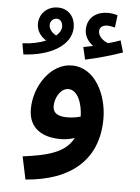

<svg xmlns="http://www.w3.org/2000/svg" viewBox="-60 -716 722 992"><g transform="rotate(5 301.5 -220.0)"><path d="M43 -413C184 -420 290 -482 290 -575C290 -624 259 -670 200 -670C144 -670 104 -629 104 -578C104 -540 125 -513 154 -495C122 -481 80 -472 33 -470ZM363 -414C426 -427 505 -450 555 -468L537 -529C518 -522 497 -515 474 -509C451 -517 422 -538 422 -567C422 -586 438 -599 461 -599C476 -599 489 -596 502 -593L510 -657C495 -662 477 -665 459 -665C405 -665 353 -635 353 -568C353 -535 373 -506 398 -488C385 -485 370 -482 348 -478ZM165 -576C165 -596 180 -612 199 -612C219 -612 230 -594 230 -573C230 -557 221 -540 203 -525C181 -537 165 -556 165 -576ZM110 230C346 212 484 94 484 -118C484 -238 421 -378 298 -378C189 -378 106 -255 106 -136C106 -37 175 6 273 6C299 6 323 1 345 -6C306 71 216 95 85 112ZM222 -161C222 -204 250 -255 291 -255C339 -255 365 -185 366 -119C344 -112 318 -109 295 -109C244 -109 222 -128 222 -161Z"/></g></svg>

Font: Noto Sans Arabic UI SmBd
Style: Regular
Weight: 600
Designer: Monotype Design Team, Nadine Chahine and Nizar Qandah
Foundry: Monotype Imaging Inc.
Version: Version 2.010